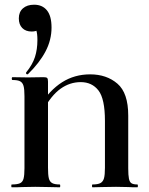

<svg xmlns="http://www.w3.org/2000/svg" viewBox="-20 -796 633 816"><path d="M234 -12Q236 -12 236 -6Q236 0 234 0Q205 0 188 -1L130 -2L75 -1Q59 0 30 0Q28 0 28 -6Q28 -12 30 -12Q53 -12 64.5 -17Q76 -22 80 -36.5Q84 -51 84 -81V-387Q84 -417 80 -431Q76 -445 65.5 -450.5Q55 -456 33 -456Q30 -456 30 -462Q30 -468 33 -468L98 -467L165 -468Q177 -468 180.5 -464.5Q184 -461 184 -449V-83Q184 -53 187.5 -38.5Q191 -24 201.5 -18Q212 -12 234 -12ZM363 -480Q433 -480 479 -440.5Q525 -401 525 -305V-81Q525 -51 528 -36.5Q531 -22 539 -17Q547 -12 564 -12Q566 -12 566 -6Q566 0 564 0Q539 0 525 -1L473 -2L413 -1Q398 0 373 0Q371 0 371 -6Q371 -12 373 -12Q396 -12 407 -18Q418 -24 422 -38.5Q426 -53 426 -83V-282Q426 -376 398.5 -411.5Q371 -447 323 -447Q277 -447 237.5 -419Q198 -391 163 -327L146 -343Q191 -413 244 -446.5Q297 -480 363 -480ZM199 -679Q199 -626 173.5 -577.5Q148 -529 99 -481Q98 -480 96 -480Q93 -480 91.5 -482.5Q90 -485 91 -488Q118 -521 128.5 -553.5Q139 -586 139 -626Q139 -654 134 -667.5Q129 -681 118 -690L155 -697Q156 -680 145 -671Q134 -662 115 -662Q89 -662 74.5 -677Q60 -692 60 -718Q60 -745 77.5 -760.5Q95 -776 125 -776Q160 -776 179.5 -752Q199 -728 199 -679Z"/></svg>

Font: Cormorant Unicase
Style: Bold
Weight: 700
Designer: Christian Thalmann (Catharsis Fonts)
Foundry: Catharsis Fonts
Version: Version 4.000